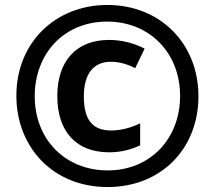

<svg xmlns="http://www.w3.org/2000/svg" viewBox="-20 -744 867 774"><path d="M414 10C628 10 780 -143 780 -356C780 -568 626 -724 413 -724C204 -724 46 -573 46 -358C46 -153 191 10 414 10ZM414 -57C246 -57 120 -179 120 -356C120 -528 238 -657 412 -657C581 -657 706 -533 706 -357C706 -186 587 -57 414 -57ZM420 -130C466 -130 506 -140 545 -158V-247C507 -228 465 -218 428 -218C353 -218 318 -261 318 -355C318 -448 358 -495 427 -495C458 -495 491 -487 525 -469L563 -548C518 -571 470 -583 419 -583C286 -583 211 -496 211 -357C211 -215 286 -130 420 -130Z"/></svg>

Font: Noto Sans Hebrew Condensed
Style: Bold
Weight: 700
Width: 3
Designer: Monotype Design Team
Foundry: Monotype Imaging Inc.
Version: Version 2.004